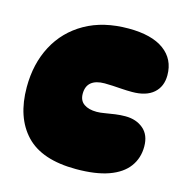

<svg xmlns="http://www.w3.org/2000/svg" viewBox="-94 -687 751 785"><g transform="rotate(15 281.5 -294.5)"><path d="M296 11Q151 11 83 -61Q15 -133 15 -261Q15 -360 55.5 -436.5Q96 -513 172.5 -556.5Q249 -600 356 -600Q454 -600 506 -562Q558 -524 558 -456Q558 -408 526.5 -380.5Q495 -353 436 -353Q413 -353 392 -354.5Q371 -356 353 -357Q335 -358 319 -358Q282 -358 262.5 -342Q243 -326 243 -294Q243 -265 263 -251Q283 -237 317 -237Q332 -237 351.5 -240.5Q371 -244 393 -247Q415 -250 436 -250Q482 -250 512 -224.5Q542 -199 542 -150Q542 -101 515 -64.5Q488 -28 433.5 -8.5Q379 11 296 11Z"/></g></svg>

Font: DynaPuff
Style: Bold
Weight: 700
Designer: Toshi Omagari, Jennifer Daniel
Foundry: Google Fonts
Version: Version 2.000